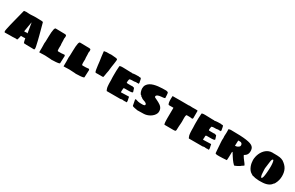

<svg xmlns="http://www.w3.org/2000/svg" viewBox="223 -2258 5933 3858"><g transform="rotate(30 3189.0 -329.5)"><path d="M309.1 -569.8Q326.7 -569.8 339.1 -570.3Q351.6 -570.8 361.3 -571.3Q371.1 -571.8 379.6 -572.5Q388.2 -573.2 398.7 -573.7Q409.2 -574.2 423.1 -574.7Q437 -575.2 457 -575.2Q460.4 -575.2 470.5 -575Q480.5 -574.7 493.7 -574.2Q506.8 -573.7 522 -573.5Q537.1 -573.2 550.5 -572.8Q564 -572.3 574.5 -572Q585 -571.8 588.9 -571.8Q594.7 -571.8 599.4 -569.8Q604 -567.9 609.9 -567.9H617.7Q621.1 -566.9 623.5 -563.7Q626 -560.5 626 -558.1L696.8 -293.9Q710.4 -242.2 723.6 -187Q736.8 -131.8 748 -79.1Q749 -73.2 752 -59.8Q754.9 -46.4 755.6 -33Q756.3 -19.5 753.4 -9.3Q750.5 1 739.7 1Q736.8 1 728.3 1Q719.7 1 709 0.7Q698.2 0.5 686.8 0.2Q675.3 0 665.3 -0.2Q655.3 -0.5 648.4 -0.5Q641.6 -0.5 641.1 -1H585.9Q585.9 -2 585 -3.4Q584 -4.9 578.1 -4.9Q577.1 -4.9 576.2 -2.9Q575.2 -1 573.7 -1H570.8Q570.3 -1 563.2 -1.5Q556.2 -2 546.1 -2.7Q536.1 -3.4 525.1 -4.2Q514.2 -4.9 505.9 -4.9Q500 -15.6 493.4 -42.7Q486.8 -69.8 480 -106Q469.7 -104 457.5 -103.3Q445.3 -102.5 432.1 -102.5Q418.9 -102.5 405.8 -102.8Q392.6 -103 380.9 -103Q373.5 -68.4 367.2 -42Q360.8 -15.6 355 -4.9Q352.1 -4.9 347.4 -2.9Q342.8 -1 341.8 -1H339.8Q334.5 -1 331.8 -2.9Q329.1 -4.9 326.7 -4.9Q304.7 -4.4 287.6 -3.4Q272.9 -2.4 261 -2Q249 -1.5 249 -1H168Q167.5 -1 160.9 -0.7Q154.3 -0.5 144.3 -0.2Q134.3 0 122.6 0.2Q110.8 0.5 100.1 0.7Q89.4 1 80.8 1Q72.3 1 68.8 1Q58.6 1 55.7 -9.3Q52.7 -19.5 53.7 -33Q54.7 -46.4 57.4 -59.8Q60.1 -73.2 61 -79.1Q72.3 -131.8 85.2 -187Q98.1 -242.2 111.8 -293.9L179.7 -560.1Q179.7 -562.5 182.6 -565.7Q185.5 -568.8 188 -569.8H195.8Q207 -569.8 215.3 -572Q223.6 -574.2 235.8 -574.2Q254.4 -574.2 271.5 -572Q288.6 -569.8 309.1 -569.8ZM427.7 -431.2Q427.7 -430.7 425.8 -419.4Q423.8 -408.2 420.9 -390.1Q418 -372.1 413.8 -348.9Q409.7 -325.7 405.8 -301.8Q401.9 -277.8 397.9 -254.9Q394 -231.9 391.1 -213.9H435.1Q436 -214.8 438 -215.8Q439.9 -216.8 440.9 -216.8H442.9Q451.2 -216.8 457.5 -215.1Q463.9 -213.4 470.7 -211.9Q467.8 -230 463.9 -253.2Q460 -276.4 456.1 -300.5Q452.1 -324.7 448 -347.9Q443.8 -371.1 440.9 -389.4Q438 -407.7 436 -419.2Q434.1 -430.7 434.1 -431.2Q433.6 -432.1 433.1 -434.1Q432.6 -435.5 432.1 -438Q431.6 -440.4 430.7 -443.8Q429.7 -440.4 429.2 -438Q428.7 -435.5 428.2 -434.1Q427.7 -432.1 427.7 -431.2Z M866.7 -252.9Q868.7 -312 869.6 -367.7Q870.6 -423.3 874 -467.8Q877.4 -512.2 884.8 -542Q892.1 -571.8 907.7 -580.1Q946.3 -580.1 973.4 -579.6Q1000.5 -579.1 1023.2 -578.6Q1045.9 -578.1 1067.1 -577.6Q1088.4 -577.1 1115.7 -577.1Q1128.9 -576.2 1138.4 -575.4Q1147.9 -574.7 1154.3 -570.8Q1160.6 -566.9 1163.3 -558.1Q1166 -549.3 1165.5 -532.2Q1165.5 -530.8 1164.8 -524.7Q1164.1 -518.6 1163.3 -511.5Q1162.6 -504.4 1161.4 -498.5Q1160.2 -492.7 1159.7 -491.2Q1159.7 -488.8 1160.2 -481.9Q1160.6 -475.1 1161.1 -467.5Q1161.6 -460 1162.1 -453.6Q1162.6 -447.3 1162.6 -445.8Q1163.1 -437.5 1163.1 -422.6Q1163.1 -407.7 1163.6 -391.8Q1164.1 -376 1165 -362.5Q1166 -349.1 1168.5 -344.2Q1168.5 -329.6 1167.5 -312.3Q1166.5 -294.9 1166.3 -277.1Q1166 -259.3 1167.2 -241.9Q1168.5 -224.6 1172.4 -210Q1180.2 -207 1184.3 -206.5Q1188.5 -206.1 1195.3 -206.1Q1227.5 -206.1 1261.5 -206.5Q1295.4 -207 1327.6 -212.9Q1333.5 -211.4 1339.1 -204.8Q1344.7 -198.2 1344.7 -191.9L1337.4 -21Q1336.9 -16.1 1329.1 -12.5Q1321.3 -8.8 1309.1 -6.3Q1296.9 -3.9 1282.2 -2Q1267.6 0 1253.9 1Q1240.2 2 1229 2.4Q1217.8 2.9 1212.4 2.9Q1197.3 2.9 1182.6 4.4Q1168 5.9 1154.3 5.9Q1152.8 5.9 1148.9 5.6Q1145 5.4 1140.9 4.9Q1136.7 4.4 1132.8 3.9Q1128.9 3.4 1127.4 2.9Q1122.6 2.9 1111.8 2.2Q1101.1 1.5 1087.4 0.7Q1073.7 0 1059.1 -0.7Q1044.4 -1.5 1031.7 -2.2Q1019 -2.9 1009.8 -3.4Q1000.5 -3.9 998.5 -3.9Q975.1 -4.9 952.4 -2.9Q929.7 -1 905.3 -1Q895 -1 885.7 -1Q876.5 -1 867.7 0L863.3 -3.9Q863.8 -4.4 863.8 -15.1Q863.8 -25.9 863.8 -39.6Q863.8 -53.2 863.8 -65.7Q863.8 -78.1 864.3 -82Q864.7 -96.2 864.5 -114.7Q864.3 -133.3 863.8 -151.4Q863.3 -169.4 862.8 -185.3Q862.3 -201.2 862.3 -210Z M1431.6 -252.9Q1433.6 -312 1434.6 -367.7Q1435.5 -423.3 1439 -467.8Q1442.4 -512.2 1449.7 -542Q1457 -571.8 1472.7 -580.1Q1511.2 -580.1 1538.3 -579.6Q1565.4 -579.1 1588.1 -578.6Q1610.8 -578.1 1632.1 -577.6Q1653.3 -577.1 1680.7 -577.1Q1693.8 -576.2 1703.4 -575.4Q1712.9 -574.7 1719.2 -570.8Q1725.6 -566.9 1728.3 -558.1Q1731 -549.3 1730.5 -532.2Q1730.5 -530.8 1729.7 -524.7Q1729 -518.6 1728.3 -511.5Q1727.5 -504.4 1726.3 -498.5Q1725.1 -492.7 1724.6 -491.2Q1724.6 -488.8 1725.1 -481.9Q1725.6 -475.1 1726.1 -467.5Q1726.6 -460 1727.1 -453.6Q1727.5 -447.3 1727.5 -445.8Q1728 -437.5 1728 -422.6Q1728 -407.7 1728.5 -391.8Q1729 -376 1730 -362.5Q1731 -349.1 1733.4 -344.2Q1733.4 -329.6 1732.4 -312.3Q1731.4 -294.9 1731.2 -277.1Q1731 -259.3 1732.2 -241.9Q1733.4 -224.6 1737.3 -210Q1745.1 -207 1749.3 -206.5Q1753.4 -206.1 1760.3 -206.1Q1792.5 -206.1 1826.4 -206.5Q1860.4 -207 1892.6 -212.9Q1898.4 -211.4 1904.1 -204.8Q1909.7 -198.2 1909.7 -191.9L1902.3 -21Q1901.9 -16.1 1894 -12.5Q1886.2 -8.8 1874 -6.3Q1861.8 -3.9 1847.2 -2Q1832.5 0 1818.8 1Q1805.2 2 1793.9 2.4Q1782.7 2.9 1777.3 2.9Q1762.2 2.9 1747.6 4.4Q1732.9 5.9 1719.2 5.9Q1717.8 5.9 1713.9 5.6Q1710 5.4 1705.8 4.9Q1701.7 4.4 1697.8 3.9Q1693.8 3.4 1692.4 2.9Q1687.5 2.9 1676.8 2.2Q1666 1.5 1652.3 0.7Q1638.7 0 1624 -0.7Q1609.4 -1.5 1596.7 -2.2Q1584 -2.9 1574.7 -3.4Q1565.4 -3.9 1563.5 -3.9Q1540 -4.9 1517.3 -2.9Q1494.6 -1 1470.2 -1Q1460 -1 1450.7 -1Q1441.4 -1 1432.6 0L1428.2 -3.9Q1428.7 -4.4 1428.7 -15.1Q1428.7 -25.9 1428.7 -39.6Q1428.7 -53.2 1428.7 -65.7Q1428.7 -78.1 1429.2 -82Q1429.7 -96.2 1429.4 -114.7Q1429.2 -133.3 1428.7 -151.4Q1428.2 -169.4 1427.7 -185.3Q1427.2 -201.2 1427.2 -210Z M2251.5 -344.2Q2247.6 -328.1 2244.9 -311.3Q2242.2 -294.4 2239.7 -277.8Q2237.3 -261.2 2233.9 -244.6Q2230.5 -228 2225.6 -211.9Q2220.7 -212.4 2214.1 -212.4Q2207.5 -212.4 2200.4 -212.2Q2193.4 -211.9 2186.8 -211.7Q2180.2 -211.4 2175.3 -210.9H2174.3H2173.3L2167.5 -214.8L2163.6 -211.9H2114.3Q2099.1 -212.9 2083.3 -211.4Q2067.4 -210 2052.2 -210.9Q2045.4 -216.8 2041.5 -224.4Q2037.6 -231.9 2035.4 -240.5Q2033.2 -249 2031.7 -257.8Q2030.3 -266.6 2028.3 -274.9Q2019.5 -318.8 2015.6 -363.3Q2011.7 -407.7 2005.4 -452.1Q1997.1 -505.4 1990 -558.6Q1982.9 -611.8 1977.5 -666L1983.4 -672.9H1991.2L2035.6 -680.2Q2054.2 -681.2 2073 -680.2Q2091.8 -679.2 2110.4 -680.2Q2121.1 -684.6 2132.1 -683.3Q2143.1 -682.1 2153.3 -683.1L2160.6 -680.2Q2164.6 -681.6 2170.7 -681.4Q2176.8 -681.2 2180.7 -682.1Q2183.6 -680.7 2187 -680.4Q2190.4 -680.2 2193.4 -679.2L2237.3 -675.8L2244.6 -673.8Q2247.1 -673.8 2248 -674.3Q2249 -674.8 2251.5 -674.8Q2266.6 -671.4 2274.9 -668.9Q2283.2 -666.5 2286.9 -662.6Q2290.5 -658.7 2290.8 -651.9Q2291 -645 2290.5 -632.8Q2289.6 -621.1 2287.1 -601.3Q2284.7 -581.5 2281.7 -560.3Q2278.8 -539.1 2275.6 -519.3Q2272.5 -499.5 2270.5 -487.8Q2263.7 -451.7 2261.7 -416Q2259.8 -380.4 2251.5 -344.2Z M2390.1 -340.8Q2390.1 -395.5 2391.1 -449Q2392.1 -502.4 2397.5 -560.1Q2397.5 -567.4 2407.5 -571.3Q2417.5 -575.2 2431.4 -576.7Q2445.3 -578.1 2460.7 -578.1Q2476.1 -578.1 2486.3 -578.1Q2529.3 -578.1 2571.3 -575.7Q2613.3 -573.2 2656.2 -573.2Q2664.1 -573.2 2670.9 -573.7Q2677.7 -574.2 2685.5 -574.2L2691.4 -569.8Q2729 -578.1 2768.3 -579.6Q2807.6 -581.1 2844.2 -581.1Q2846.7 -581.1 2849.1 -577.1H2880.4Q2889.2 -577.1 2893.8 -567.6Q2898.4 -558.1 2901.9 -543.5Q2905.3 -528.8 2907.7 -511.2Q2910.2 -493.7 2914.6 -478Q2914.6 -468.8 2912.8 -459.5Q2911.1 -450.2 2904.3 -450.2Q2903.3 -450.2 2900.9 -452.1Q2898.4 -454.1 2897.5 -454.1Q2890.6 -455.1 2885.5 -452.6Q2880.4 -450.2 2873.5 -450.2Q2867.2 -450.2 2863.5 -452.1Q2859.9 -454.1 2854.5 -454.1Q2845.2 -454.1 2832.8 -450.9Q2820.3 -447.8 2811.5 -446.8Q2804.7 -445.8 2790.3 -446Q2775.9 -446.3 2759.8 -446Q2743.7 -445.8 2729.2 -443.8Q2714.8 -441.9 2708.5 -437V-439.9Q2704.1 -439.9 2700.9 -430.2Q2697.8 -420.4 2695.6 -407.7Q2693.4 -395 2692.4 -382.1Q2691.4 -369.1 2691.4 -362.8Q2691.4 -351.1 2694.6 -347.7Q2697.8 -344.2 2705.6 -344.2Q2708 -344.2 2710.9 -345Q2713.9 -345.7 2715.3 -347.2Q2716.8 -347.2 2720.7 -346.2Q2724.6 -345.2 2726.6 -344.2H2811.5Q2812.5 -345.2 2814.9 -346.2Q2817.4 -347.2 2818.4 -347.2Q2826.7 -348.1 2833 -345Q2839.4 -341.8 2845.2 -340.8Q2852.5 -339.8 2857.4 -339.4Q2862.3 -338.9 2865.7 -337.4Q2869.1 -335.9 2871.6 -332Q2874 -328.1 2876.5 -319.8L2897.5 -253.9Q2898.9 -245.1 2890.6 -240.2Q2882.3 -235.4 2867.7 -232.9Q2853 -230.5 2833.7 -229.7Q2814.5 -229 2794.4 -229H2750.5Q2732.9 -229 2720.7 -229Q2708.5 -229 2701.2 -227.1Q2693.8 -225.1 2690.7 -219.7Q2687.5 -214.4 2687.5 -204.1Q2687.5 -201.7 2687.5 -199.7Q2687.5 -197.8 2688 -196.3Q2688 -194.3 2688.5 -192.9Q2688.5 -188.5 2688 -182.6Q2687.5 -176.8 2687 -171.4Q2686 -165.5 2685.5 -159.2Q2685.5 -154.8 2685.8 -149.7Q2686 -144.5 2686 -139.6Q2686 -134.8 2686.3 -130.9Q2686.5 -127 2686.5 -125Q2731.9 -125 2778.1 -127.9Q2824.2 -130.9 2869.1 -130.9Q2872.1 -130.9 2873.8 -126.5Q2875.5 -122.1 2876.7 -116Q2877.9 -109.9 2878.7 -103Q2879.4 -96.2 2880.4 -91.8Q2882.3 -82 2884.3 -75.2Q2886.2 -68.4 2887.7 -61.5Q2889.2 -54.7 2890.1 -46.4Q2891.1 -38.1 2891.1 -25.9Q2891.1 -24.9 2890.9 -23.2Q2890.6 -21.5 2890.6 -19.5Q2890.1 -17.6 2890.1 -15.1L2883.3 -7.8Q2881.3 -7.3 2879.4 -7.3Q2877.9 -6.8 2876.2 -6.8Q2874.5 -6.8 2873.5 -6.8Q2863.8 -6.8 2859.6 -9Q2855.5 -11.2 2852.5 -11.2Q2851.1 -11.2 2845.7 -8.3Q2840.3 -5.4 2839.4 -3.9V-8.8Q2836.4 -8.8 2827.4 -8.3Q2818.4 -7.8 2812.5 -7.8Q2809.6 -7.8 2805.4 -9.5Q2801.3 -11.2 2798.3 -11.2Q2787.1 -11.2 2772.5 -10.3Q2757.8 -9.3 2746.6 -3.9H2728.5H2429.2Q2428.2 -3.9 2425.8 -7.8Q2423.3 -11.7 2420.4 -17.6Q2417.5 -23.4 2415 -30Q2412.6 -36.6 2411.1 -42Q2406.7 -49.3 2403.8 -62.7Q2400.9 -76.2 2398.9 -93.3Q2397 -110.4 2395.8 -129.2Q2394.5 -147.9 2394 -165.8Q2393.6 -183.6 2393.6 -198.5Q2393.6 -213.4 2393.6 -223.1Q2393.6 -236.3 2393.1 -246.8Q2392.6 -257.3 2391.8 -269.8Q2391.1 -282.2 2390.6 -299.1Q2390.1 -315.9 2390.1 -340.8Z M3007.3 -140.1Q3007.3 -145.5 3009.3 -149.7Q3011.2 -153.8 3017.1 -154.8Q3083 -129.9 3145 -129.9Q3158.7 -129.9 3175.5 -129.4Q3192.4 -128.9 3206.5 -130.9Q3220.7 -132.8 3230.5 -138.4Q3240.2 -144 3240.2 -155.8Q3240.2 -172.9 3228.8 -183.1Q3217.3 -193.4 3201.2 -200.4Q3185.1 -207.5 3167.2 -212.6Q3149.4 -217.8 3137.2 -224.1Q3136.2 -224.6 3132.8 -226.6Q3129.4 -228.5 3125.2 -231.2Q3121.1 -233.9 3116.7 -236.8Q3112.3 -239.7 3110.4 -241.2Q3114.7 -241.2 3109.9 -243.7Q3105 -246.1 3097.2 -250.5Q3089.4 -254.9 3082.3 -260.5Q3075.2 -266.1 3075.2 -272V-276.9Q3061 -276.9 3050.3 -292.5Q3039.6 -308.1 3032.2 -329.3Q3024.9 -350.6 3021 -371.8Q3017.1 -393.1 3017.1 -404.8Q3017.1 -455.6 3039.1 -490.5Q3061 -525.4 3097.2 -548.3Q3133.3 -571.3 3179.7 -584Q3226.1 -596.7 3275.4 -602.5Q3324.7 -608.4 3372.6 -609.6Q3420.4 -610.8 3459.5 -610.8Q3472.7 -606.9 3481.7 -605.5Q3490.7 -604 3496.6 -601.1Q3502.4 -598.1 3505.9 -591.8Q3509.3 -585.4 3511.2 -572.3Q3513.2 -559.1 3514.4 -536.9Q3515.6 -514.6 3517.1 -480Q3521 -472.7 3515.1 -468.3Q3509.3 -463.9 3496.6 -461.4Q3483.9 -459 3466.1 -457.3Q3448.2 -455.6 3429.2 -453.6Q3410.2 -451.7 3391.6 -448.2Q3373 -444.8 3358.2 -438.5Q3343.3 -432.1 3334.2 -422.4Q3325.2 -412.6 3325.2 -397.9Q3325.2 -391.1 3326.9 -387.2Q3328.6 -383.3 3336.4 -377.9Q3362.8 -364.7 3388.4 -352.8Q3414.1 -340.8 3437.3 -327.9Q3460.4 -314.9 3480.2 -300.8Q3500 -286.6 3514.4 -268.8Q3528.8 -251 3537.1 -229Q3545.4 -207 3545.4 -179.2Q3545.4 -165.5 3544.2 -154.3Q3543 -143.1 3538.1 -130.9Q3525.4 -97.7 3499.5 -70.1Q3473.6 -42.5 3440.7 -22.7Q3407.7 -2.9 3370.6 8.3Q3333.5 19.5 3298.3 20L3151.4 22.9Q3148.9 21.5 3139.4 19.8Q3129.9 18.1 3116.7 15.9Q3103.5 13.7 3088.9 10.7Q3074.2 7.8 3061.5 4.4Q3048.8 1 3040.3 -2.9Q3031.7 -6.8 3031.2 -11.2L3007.3 -134.8Z M3754.4 -383.8H3655.3Q3642.6 -383.8 3635.7 -398.4Q3628.9 -413.1 3625.7 -433.6Q3622.6 -454.1 3622.1 -476.1Q3621.6 -498 3621.6 -512.2Q3621.6 -515.6 3622.1 -525.9Q3622.6 -536.1 3623 -547.1Q3623.5 -558.1 3624 -566.9Q3624.5 -575.7 3624.5 -576.2L3628.4 -580.1Q3637.2 -579.1 3647 -579.1Q3656.7 -579.1 3666.5 -579.1Q3699.7 -579.1 3732.9 -579.6Q3766.1 -580.1 3799.3 -580.1Q3803.2 -580.1 3817.4 -580.1Q3831.5 -580.1 3851.1 -579.8Q3870.6 -579.6 3893.1 -579.6Q3915.5 -579.6 3936.3 -579.3Q3957 -579.1 3973.6 -579.1Q3990.2 -579.1 3998.5 -579.1Q4000 -579.6 4003.9 -580.1Q4007.8 -580.6 4012 -581.1Q4016.1 -581.5 4020 -581.8Q4023.9 -582 4025.4 -582Q4039.1 -582 4053.7 -580.6Q4068.4 -579.1 4083.5 -579.1Q4090.8 -579.1 4109.6 -579.6Q4128.4 -580.1 4149.4 -580.1Q4160.6 -580.1 4171.1 -579.8Q4181.6 -579.6 4189.7 -578.9Q4197.8 -578.1 4202.6 -576.7Q4207.5 -575.2 4207.5 -573.2V-401.9Q4207.5 -396 4201.4 -389.2Q4195.3 -382.3 4189.5 -380.9Q4159.2 -387.7 4127.9 -387.9Q4096.7 -388.2 4066.4 -388.2Q4056.6 -388.2 4052 -377Q4047.4 -365.7 4045.7 -349.9Q4043.9 -334 4044.2 -316.7Q4044.4 -299.3 4044.4 -287.1Q4044.4 -272 4044.9 -257.3Q4045.4 -242.7 4045.4 -230Q4045.4 -212.9 4043.9 -193.4Q4042.5 -173.8 4041 -154.3Q4039.6 -134.8 4038.1 -116.2Q4036.6 -97.7 4036.6 -83Q4036.6 -49.3 4034.9 -32.2Q4033.2 -15.1 4027.6 -7.8Q4022 -0.5 4011.5 0.5Q4001 1.5 3983.4 2.9Q3956.5 2.9 3934.3 2.7Q3912.1 2.4 3888.7 2.4Q3865.2 2.4 3837.2 2.2Q3809.1 2 3770.5 2Q3766.1 -3.9 3763.2 -16.6Q3760.3 -29.3 3758.5 -48.1Q3756.8 -66.9 3756.1 -91.1Q3755.4 -115.2 3755.4 -144Q3755.4 -194.3 3756.3 -254.4Q3757.3 -314.5 3757.3 -380.9Z M4295.9 -340.8Q4295.9 -395.5 4296.9 -449Q4297.9 -502.4 4303.2 -560.1Q4303.2 -567.4 4313.2 -571.3Q4323.2 -575.2 4337.2 -576.7Q4351.1 -578.1 4366.5 -578.1Q4381.8 -578.1 4392.1 -578.1Q4435.1 -578.1 4477.1 -575.7Q4519 -573.2 4562 -573.2Q4569.8 -573.2 4576.7 -573.7Q4583.5 -574.2 4591.3 -574.2L4597.2 -569.8Q4634.8 -578.1 4674.1 -579.6Q4713.4 -581.1 4750 -581.1Q4752.4 -581.1 4754.9 -577.1H4786.1Q4794.9 -577.1 4799.6 -567.6Q4804.2 -558.1 4807.6 -543.5Q4811 -528.8 4813.5 -511.2Q4815.9 -493.7 4820.3 -478Q4820.3 -468.8 4818.6 -459.5Q4816.9 -450.2 4810.1 -450.2Q4809.1 -450.2 4806.6 -452.1Q4804.2 -454.1 4803.2 -454.1Q4796.4 -455.1 4791.3 -452.6Q4786.1 -450.2 4779.3 -450.2Q4772.9 -450.2 4769.3 -452.1Q4765.6 -454.1 4760.3 -454.1Q4751 -454.1 4738.5 -450.9Q4726.1 -447.8 4717.3 -446.8Q4710.4 -445.8 4696 -446Q4681.6 -446.3 4665.5 -446Q4649.4 -445.8 4635 -443.8Q4620.6 -441.9 4614.3 -437V-439.9Q4609.9 -439.9 4606.7 -430.2Q4603.5 -420.4 4601.3 -407.7Q4599.1 -395 4598.1 -382.1Q4597.2 -369.1 4597.2 -362.8Q4597.2 -351.1 4600.3 -347.7Q4603.5 -344.2 4611.3 -344.2Q4613.8 -344.2 4616.7 -345Q4619.6 -345.7 4621.1 -347.2Q4622.6 -347.2 4626.5 -346.2Q4630.4 -345.2 4632.3 -344.2H4717.3Q4718.3 -345.2 4720.7 -346.2Q4723.1 -347.2 4724.1 -347.2Q4732.4 -348.1 4738.8 -345Q4745.1 -341.8 4751 -340.8Q4758.3 -339.8 4763.2 -339.4Q4768.1 -338.9 4771.5 -337.4Q4774.9 -335.9 4777.3 -332Q4779.8 -328.1 4782.2 -319.8L4803.2 -253.9Q4804.7 -245.1 4796.4 -240.2Q4788.1 -235.4 4773.4 -232.9Q4758.8 -230.5 4739.5 -229.7Q4720.2 -229 4700.2 -229H4656.2Q4638.7 -229 4626.5 -229Q4614.3 -229 4606.9 -227.1Q4599.6 -225.1 4596.4 -219.7Q4593.3 -214.4 4593.3 -204.1Q4593.3 -201.7 4593.3 -199.7Q4593.3 -197.8 4593.8 -196.3Q4593.8 -194.3 4594.2 -192.9Q4594.2 -188.5 4593.8 -182.6Q4593.3 -176.8 4592.8 -171.4Q4591.8 -165.5 4591.3 -159.2Q4591.3 -154.8 4591.6 -149.7Q4591.8 -144.5 4591.8 -139.6Q4591.8 -134.8 4592 -130.9Q4592.3 -127 4592.3 -125Q4637.7 -125 4683.8 -127.9Q4730 -130.9 4774.9 -130.9Q4777.8 -130.9 4779.5 -126.5Q4781.2 -122.1 4782.5 -116Q4783.7 -109.9 4784.4 -103Q4785.2 -96.2 4786.1 -91.8Q4788.1 -82 4790 -75.2Q4792 -68.4 4793.5 -61.5Q4794.9 -54.7 4795.9 -46.4Q4796.9 -38.1 4796.9 -25.9Q4796.9 -24.9 4796.6 -23.2Q4796.4 -21.5 4796.4 -19.5Q4795.9 -17.6 4795.9 -15.1L4789.1 -7.8Q4787.1 -7.3 4785.2 -7.3Q4783.7 -6.8 4782 -6.8Q4780.3 -6.8 4779.3 -6.8Q4769.5 -6.8 4765.4 -9Q4761.2 -11.2 4758.3 -11.2Q4756.8 -11.2 4751.5 -8.3Q4746.1 -5.4 4745.1 -3.9V-8.8Q4742.2 -8.8 4733.2 -8.3Q4724.1 -7.8 4718.3 -7.8Q4715.3 -7.8 4711.2 -9.5Q4707 -11.2 4704.1 -11.2Q4692.9 -11.2 4678.2 -10.3Q4663.6 -9.3 4652.3 -3.9H4634.3H4335Q4334 -3.9 4331.5 -7.8Q4329.1 -11.7 4326.2 -17.6Q4323.2 -23.4 4320.8 -30Q4318.4 -36.6 4316.9 -42Q4312.5 -49.3 4309.6 -62.7Q4306.6 -76.2 4304.7 -93.3Q4302.7 -110.4 4301.5 -129.2Q4300.3 -147.9 4299.8 -165.8Q4299.3 -183.6 4299.3 -198.5Q4299.3 -213.4 4299.3 -223.1Q4299.3 -236.3 4298.8 -246.8Q4298.3 -257.3 4297.6 -269.8Q4296.9 -282.2 4296.4 -299.1Q4295.9 -315.9 4295.9 -340.8Z M5523.9 -58.1Q5522.5 -54.2 5512.2 -46.9Q5502 -39.6 5487.8 -31.2Q5473.6 -22.9 5457.5 -14.6Q5441.4 -6.3 5427.2 -0.2Q5413.1 5.9 5402.8 9.3Q5392.6 12.7 5391.1 11.2Q5369.1 -9.8 5351.6 -30.3Q5334 -50.8 5316.4 -75.4Q5298.8 -100.1 5278.8 -131.6Q5258.8 -163.1 5231.9 -206.1Q5230.5 -207.5 5229.5 -207.5Q5227.1 -207.5 5223.9 -206.5Q5220.7 -205.6 5220.2 -205.6Q5219.7 -195.3 5219.2 -176.5Q5218.8 -157.7 5218.5 -135.5Q5218.3 -113.3 5217.5 -90.6Q5216.8 -67.9 5215.8 -49.1Q5214.8 -30.3 5213.1 -18.6Q5211.4 -6.8 5209 -6.8Q5205.6 -6.8 5202.6 -7.3Q5199.7 -7.8 5198.7 -7.8Q5157.2 -4.9 5118.4 -2.4Q5079.6 0 5038.1 0Q5032.7 0 5023.4 -0.2Q5014.2 -0.5 5005.1 -0.5Q4996.1 -0.5 4989.5 -0.7Q4982.9 -1 4982.4 -1L4951.2 -11.2L4948.2 -18.1Q4947.8 -18.1 4946.8 -28.1Q4945.8 -38.1 4944.6 -53.7Q4943.4 -69.3 4941.9 -89.1Q4940.4 -108.9 4939 -128.9Q4937.5 -148.9 4936.3 -167.5Q4935.1 -186 4934.1 -199.2Q4932.1 -225.6 4929.7 -254.2Q4927.2 -282.7 4927.2 -309.1Q4927.2 -311 4927.7 -318.4Q4928.2 -325.7 4928.7 -334.5Q4929.2 -343.3 4929.7 -350.6Q4930.2 -357.9 4930.2 -359.9Q4930.2 -361.3 4929.7 -366.5Q4929.2 -371.6 4928.7 -377.4Q4928.2 -383.3 4927.7 -388.4Q4927.2 -393.6 4927.2 -395Q4927.2 -408.2 4927.7 -418.9Q4928.2 -429.7 4929 -440.9Q4929.7 -452.1 4930.4 -465.3Q4931.2 -478.5 4931.2 -497.1Q4931.2 -500 4930.9 -506.8Q4930.7 -513.7 4930.7 -521Q4930.7 -528.3 4930.4 -535.2Q4930.2 -542 4930.2 -544.9Q4929.2 -545.9 4928.2 -547.6Q4927.2 -549.3 4927.2 -550.8Q4927.2 -559.1 4934.6 -564Q4941.9 -568.8 4952.1 -571.3Q4962.4 -573.7 4972.9 -574.5Q4983.4 -575.2 4989.3 -575.2Q5106.4 -575.2 5192.4 -571.3Q5278.3 -567.4 5339.1 -558.8Q5399.9 -550.3 5438.5 -536.9Q5477.1 -523.4 5498.8 -503.7Q5520.5 -483.9 5528.6 -458Q5536.6 -432.1 5536.6 -398.9Q5536.6 -365.7 5526.9 -342.8Q5517.1 -319.8 5503.7 -305.2Q5490.2 -290.5 5476.6 -282.2Q5462.9 -273.9 5455.6 -270Q5460 -257.8 5469.5 -242.2Q5479 -226.6 5490.7 -210Q5502.4 -193.4 5515.4 -177Q5528.3 -160.6 5539.3 -146.2Q5550.3 -131.8 5557.9 -120.6Q5565.4 -109.4 5567.4 -103.5Q5576.7 -99.6 5571.3 -92.3Q5565.9 -85 5555.2 -77.1Q5542.5 -68.4 5523.9 -58.1ZM5213.9 -465.3Q5212.9 -434.1 5211.2 -403.1Q5209.5 -372.1 5209.5 -340.8Q5216.8 -340.8 5225.8 -342Q5234.9 -343.3 5243.9 -345.5Q5252.9 -347.7 5261 -350.8Q5269 -354 5273.9 -357.9Q5281.2 -362.3 5288.1 -367.2Q5294.9 -372.1 5300.3 -377.9Q5305.7 -383.8 5308.8 -391.1Q5312 -398.4 5312 -407.2Q5312 -422.4 5307.1 -433.6Q5302.2 -444.8 5294.7 -451.7Q5287.1 -458.5 5277.3 -461.9Q5267.6 -465.3 5257.8 -465.3H5230.5Z M5932.1 21Q5909.2 21 5885.7 16.4Q5862.3 11.7 5837.9 3.9H5831.1Q5826.7 3.9 5823.5 3.2Q5820.3 2.4 5815.7 -0.2Q5811 -2.9 5803.7 -7.6Q5796.4 -12.2 5783.2 -20Q5751 -38.1 5728.8 -68.8Q5706.5 -99.6 5692.6 -135Q5678.7 -170.4 5672.4 -207Q5666 -243.7 5666 -273.9Q5666 -312 5674.3 -350.8Q5682.6 -389.6 5698.2 -425.5Q5713.9 -461.4 5736.8 -492.9Q5759.8 -524.4 5789.1 -547.9Q5818.4 -571.3 5853.5 -584.7Q5888.7 -598.1 5929.2 -598.1Q5938 -598.1 5947 -597.9Q5956.1 -597.7 5964.8 -596.2Q5966.3 -597.2 5968.5 -597.2Q5970.7 -597.2 5972.2 -597.2Q6011.7 -597.2 6042 -596.2Q6072.3 -595.2 6096.9 -591.8Q6121.6 -588.4 6142.6 -581.8Q6163.6 -575.2 6184.1 -564Q6223.6 -537.6 6252 -509Q6280.3 -480.5 6298.8 -446.5Q6317.4 -412.6 6326.2 -372.3Q6335 -332 6335 -283.2Q6335 -236.3 6323.7 -191.2Q6312.5 -146 6290 -105Q6288.6 -102.1 6285.9 -97.4Q6283.2 -92.8 6280.5 -88.6Q6277.8 -84.5 6275.6 -81.3Q6273.4 -78.1 6272.9 -78.1L6266.1 -74.2Q6241.7 -37.6 6207.5 -17.3Q6173.3 2.9 6134.5 12.2Q6095.7 21.5 6054.4 23.2Q6013.2 24.9 5975.1 24.9Q5963.9 24.9 5953.6 22.9Q5943.4 21 5932.1 21ZM5958 -231.9Q5958 -229.5 5958.5 -219.5Q5959 -209.5 5959.7 -195.3Q5960.4 -181.2 5961.4 -165Q5962.4 -148.9 5963.4 -134.5Q5964.4 -120.1 5965.6 -109.4Q5966.8 -98.6 5967.8 -95.2L5979 -57.1Q5980 -53.2 5984.6 -51.5Q5989.3 -49.8 5993.2 -49.8Q6001 -49.8 6007.3 -60.5Q6013.7 -71.3 6018.6 -89.4Q6023.4 -107.4 6026.9 -130.9Q6030.3 -154.3 6032.7 -179.4Q6035.2 -204.6 6036.9 -229.5Q6038.6 -254.4 6039.6 -275.9Q6040.5 -297.4 6040.8 -313.2Q6041 -329.1 6041 -335.9Q6041 -334 6041 -344Q6041 -354 6040.3 -370.4Q6039.6 -386.7 6037.8 -406Q6036.1 -425.3 6033 -442.1Q6029.8 -459 6024.7 -470.5Q6019.5 -481.9 6012.2 -481.9Q6002.9 -481.9 5993.2 -466.6Q5983.4 -451.2 5979 -413.1L5958 -252Z"/></g></svg>

Font: Sigmar One
Style: Regular
Weight: 400
Version: Version 1.000